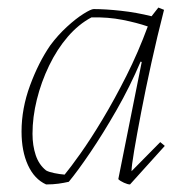

<svg xmlns="http://www.w3.org/2000/svg" viewBox="-20 -481 486 508"><path d="M102 7Q71 -7 54 -44Q37 -81 37 -133Q37 -194 59.5 -255Q82 -316 113 -361Q133 -388 157 -410Q181 -432 201 -444.5Q221 -457 228 -457Q259 -457 300 -452.5Q341 -448 381 -438L399 -461L414 -455Q396 -385 380.5 -314.5Q365 -244 353.5 -184Q342 -124 335 -82.5Q328 -41 328 -28L404 -105L416 -95L324 7Q318 7 308 2.5Q298 -2 293 -7L355 -317L352 -318Q324 -252 288.5 -190Q253 -128 219.5 -78.5Q186 -29 162 0Q149 3 134.5 5Q120 7 102 7ZM151 -19Q166 -37 193 -75Q220 -113 251.5 -165.5Q283 -218 314.5 -280.5Q346 -343 371 -411Q342 -421 304 -428.5Q266 -436 222 -435Q188 -417 159.5 -384Q131 -351 110 -307.5Q89 -264 77.5 -217.5Q66 -171 66 -127Q66 -96 74.5 -70.5Q83 -45 102 -30Q109 -26 123.5 -23Q138 -20 151 -19Z"/></svg>

Font: Labrada ExtraLight
Style: Italic
Weight: 200
Italic angle: -7°
Designer: Mercedes Jáuregui
Foundry: Omnibus-Type Team
Version: Version 1.000; ttfautohint (v1.8.4.7-5d5b)